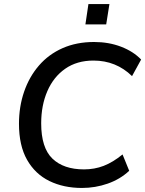

<svg xmlns="http://www.w3.org/2000/svg" viewBox="-20 -922 719 951"><path d="M386 9Q295 9 224.5 -25.5Q154 -60 114 -130.5Q74 -201 74 -309Q74 -394 99.5 -468Q125 -542 173 -597.5Q221 -653 290 -683.5Q359 -714 446 -714Q519 -714 580 -690.5Q641 -667 679 -627L634 -545Q555 -622 443 -622Q361 -622 303 -581.5Q245 -541 214.5 -470.5Q184 -400 184 -311Q184 -190 239.5 -136.5Q295 -83 396 -83Q448 -83 493.5 -100.5Q539 -118 587 -157L620 -76Q575 -34 513.5 -12.5Q452 9 386 9ZM403 -801 418 -902H522L506 -801Z"/></svg>

Font: Nunito Sans SemiBold
Style: Italic
Weight: 600
Italic angle: -9°
Designer: Vernon Adams
Foundry: Vernon Adams
Version: Version 3.006; ttfautohint (v1.8.3)